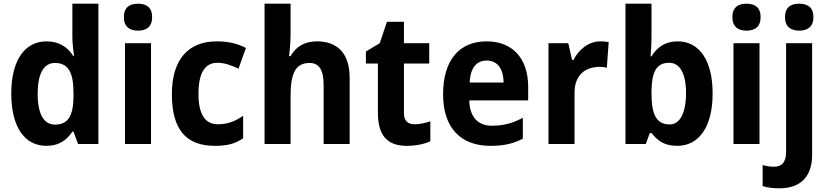

<svg xmlns="http://www.w3.org/2000/svg" viewBox="-20 -780 4491 1040"><path d="M231 10C300 10 341 -21 372 -67H378L403 0H513V-760H372V-579C372 -542 378 -504 381 -476H377C347 -525 300 -556 232 -556C116 -556 41 -456 41 -273C41 -90 115 10 231 10ZM278 -105C218 -105 184 -161 184 -272C184 -381 217 -439 277 -439C352 -439 378 -384 378 -277V-255C377 -153 349 -105 278 -105Z M728 -760C682 -760 651 -740 651 -687C651 -635 682 -614 728 -614C773 -614 804 -635 804 -687C804 -740 773 -760 728 -760ZM798 -546H657V0H798Z M1144 10C1211 10 1253 -1 1297 -31V-153C1254 -123 1214 -107 1159 -107C1092 -107 1055 -160 1055 -271C1055 -382 1088 -440 1158 -440C1194 -440 1229 -428 1272 -408L1312 -520C1274 -540 1226 -556 1154 -556C1000 -556 911 -458 911 -270C911 -77 989 10 1144 10Z M1554 -599V-760H1413V0H1554V-260C1554 -378 1578 -439 1657 -439C1709 -439 1733 -400 1733 -321V0H1874V-358C1874 -492 1807 -556 1697 -556C1635 -556 1584 -531 1554 -476H1546C1549 -500 1554 -553 1554 -599Z M2225 -107C2189 -107 2168 -126 2168 -166V-436H2305V-546H2168V-662H2076L2037 -546L1962 -501V-436H2027V-168C2027 -36 2087 10 2184 10C2233 10 2280 0 2311 -15V-123C2281 -113 2254 -107 2225 -107Z M2616 -556C2471 -556 2380 -458 2380 -269C2380 -87 2476 10 2636 10C2709 10 2762 -2 2812 -29V-142C2756 -112 2706 -99 2644 -99C2568 -99 2524 -147 2522 -236H2841V-309C2841 -464 2756 -556 2616 -556ZM2616 -452C2678 -452 2707 -403 2708 -333H2524C2528 -417 2565 -452 2616 -452Z M3232 -556C3165 -556 3114 -509 3086 -455H3079L3058 -546H2951V0H3092V-278C3092 -375 3152 -418 3229 -418C3238 -418 3257 -416 3267 -413L3277 -552C3263 -555 3245 -556 3232 -556Z M3509 -578V-760H3368V0H3478L3500 -60H3509C3541 -18 3579 10 3648 10C3765 10 3840 -91 3840 -274C3840 -457 3765 -556 3651 -556C3583 -556 3539 -524 3509 -475H3504C3506 -503 3509 -545 3509 -578ZM3605 -440C3661 -440 3696 -385 3696 -276C3696 -164 3661 -106 3607 -106C3534 -106 3509 -163 3509 -272V-291C3511 -388 3534 -440 3605 -440Z M4024 -760C3978 -760 3947 -740 3947 -687C3947 -635 3978 -614 4024 -614C4069 -614 4100 -635 4100 -687C4100 -740 4069 -760 4024 -760ZM4094 -546H3953V0H4094Z M4232 -687C4232 -635 4264 -614 4309 -614C4354 -614 4386 -635 4386 -687C4386 -740 4355 -760 4309 -760C4263 -760 4232 -740 4232 -687ZM4201 240C4325 240 4379 168 4379 59V-546H4238V43C4238 103 4211 123 4173 123C4150 123 4133 120 4111 114V228C4135 236 4170 240 4201 240Z"/></svg>

Font: Noto Sans Sinhala UI SemiCondensed
Style: Bold
Weight: 700
Width: 4
Designer: Jelle Bosma - Monotype Design Team
Foundry: Monotype Imaging Inc.
Version: Version 2.006